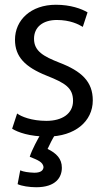

<svg xmlns="http://www.w3.org/2000/svg" viewBox="-20 -562 442 807"><path d="M180 64C217 82 240 105 240 143C240 183 215 225 132 225C104 225 71 220 54 212L65 154C79 160 98 163 124 164C149 164 162 156 163 140C160 119 140 111 105 97C114 67 141 19 149 5H211C202 19 188 46 180 64ZM370 -140C370 -52 295 12 179 12C104 12 55 -6 31 -21L52 -85C69 -72 113 -54 175 -54C241 -54 287 -84 287 -138C287 -193 254 -213 176 -244C86 -280 43 -323 43 -395C43 -478 110 -542 215 -542C277 -542 323 -525 348 -510C344 -496 332 -463 328 -449C310 -460 275 -478 219 -478C160 -478 123 -448 123 -399C123 -347 163 -325 229 -299C323 -263 370 -219 370 -140Z"/></svg>

Font: Repo Regular
Style: Regular
Weight: 400
Designer: Stefan Peev
Foundry: Context Ltd
Version: Version 1.502